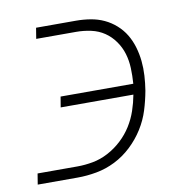

<svg xmlns="http://www.w3.org/2000/svg" viewBox="-65 -583 629 645"><g transform="rotate(-10 250.0 -260.0)"><path d="M13 0 19 -37H155Q181 -37 208 -42Q235 -47 260.5 -60.5Q286 -74 307.5 -94Q329 -114 344 -138Q359 -162 368 -188.5Q377 -215 382 -242H134L140 -278H388Q390 -305 389 -331Q388 -357 381 -380.5Q374 -404 359.5 -424.5Q345 -445 325 -458.5Q305 -472 280 -477.5Q255 -483 229 -483H93L99 -520H235Q260 -520 284.5 -516Q309 -512 330.5 -502Q352 -492 370 -476Q388 -460 400 -440Q412 -420 419 -396.5Q426 -373 428.5 -348.5Q431 -324 429.5 -298.5Q428 -273 424 -248Q418 -215 408 -183Q398 -151 379.5 -121.5Q361 -92 335 -67.5Q309 -43 278 -27.5Q247 -12 214 -6Q181 0 149 0Z"/></g></svg>

Font: Iosevka Curly Extralight
Style: Italic
Weight: 200
Italic angle: -9°
Monospace: yes
Designer: Belleve Invis
Foundry: Belleve Invis
Version: Version 22.1.2; ttfautohint (v1.8.4)